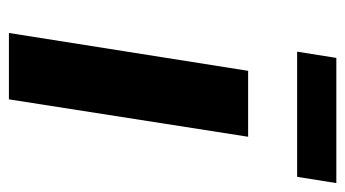

<svg xmlns="http://www.w3.org/2000/svg" viewBox="-192 -583 775 431"><g transform="rotate(90 195.5 -367.5)"><path d="M139 -537H287L203 0H54ZM110 -735H391L377 -647H96Z"/></g></svg>

Font: Exo
Style: Bold Italic
Weight: 700
Italic angle: -9°
Designer: Natanael Gama
Foundry: Natanael Gama
Version: Version 1.500; ttfautohint (v1.6)